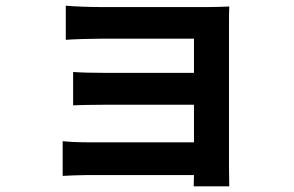

<svg xmlns="http://www.w3.org/2000/svg" viewBox="-20 -585 1040 680"><path d="M202 -85V38C219 37 260 35 288 35H667L666 75H792C792 57 791 23 791 7C791 -73 791 -454 791 -495C791 -516 791 -549 792 -562C776 -561 739 -560 715 -560C633 -560 418 -560 337 -560C300 -560 239 -562 213 -565V-444C237 -446 300 -448 337 -448C418 -448 628 -448 667 -448V-327H348C310 -327 265 -328 239 -330V-212C262 -213 310 -214 348 -214H667V-81H289C253 -81 219 -83 202 -85Z"/></svg>

Font: Noto Sans TC
Style: Bold
Weight: 700
Designer: Ryoko NISHIZUKA 西塚涼子 (kana, bopomofo & ideographs); Paul D. Hunt (Latin, Greek & Cyrillic); Sandoll Communications 산돌커뮤니
Foundry: Adobe
Version: Version 2.004;hotconv 1.0.118;makeotfexe 2.5.65603